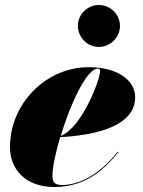

<svg xmlns="http://www.w3.org/2000/svg" viewBox="-20 -739 572 769"><path d="M292 -635.5C292 -589 330 -551 376 -551C422 -551 460.5 -589 460.5 -635.5C460.5 -681.5 422 -719 376 -719C330 -719 292 -681.5 292 -635.5ZM190 -34C190 -68.5 202.5 -127 221 -189.5C438.5 -202 521.5 -266.5 521.5 -349C521.5 -416.5 452.5 -470 335.5 -470C165 -470 20 -325 20 -150C20 -65 77.5 10 198.5 10C325 10 400.5 -64 454.5 -129.5L451.5 -131.5C377 -37 293.5 2 229.5 2C203 2 190 -5.5 190 -34ZM372.5 -464.5C379 -464.5 381 -461 381 -453.5C381 -422 308.5 -227 223 -194.5C261.5 -322 327 -464.5 372.5 -464.5Z"/></svg>

Font: Bodoni* 48pt Fatface
Style: Italic
Weight: 900
Italic angle: -13°
Version: Version 2.3